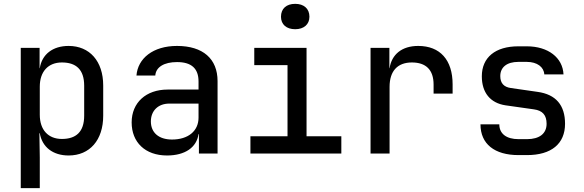

<svg xmlns="http://www.w3.org/2000/svg" viewBox="-20 -799 3040 999"><path d="M88 180H187V21L185 -106H187C199 -34 255 10 337 10C447 10 517 -70 517 -197V-354C517 -481 446 -560 337 -560C254 -560 198 -516 187 -444H186V-550H88ZM302 -76C231 -76 187 -123 187 -202V-348C187 -427 231 -474 302 -474C375 -474 418 -438 418 -353V-197C418 -112 375 -76 302 -76Z M849 10C943 10 1003 -32 1013 -101H1015V0H1112V-377C1112 -493 1036 -560 901 -560C776 -560 697 -495 690 -406H788C791 -450 834 -476 901 -476C976 -476 1013 -443 1013 -375V-333H852C740 -333 665 -265 665 -162C665 -59 735 10 849 10ZM875 -73C806 -73 765 -109 765 -167C765 -223 803 -260 861 -260H1013V-187C1013 -117 959 -73 875 -73Z M1516 -647C1561 -647 1590 -672 1590 -712C1590 -754 1561 -779 1516 -779C1470 -779 1442 -754 1442 -712C1442 -672 1470 -647 1516 -647ZM1283 0H1756V-90H1575V-550H1303V-460H1476V-90H1283Z M1908 0H2007V-347C2007 -429 2048 -474 2123 -474C2196 -474 2236 -436 2236 -359V-312H2335V-360C2335 -487 2270 -560 2156 -560C2071 -560 2018 -516 2007 -444H2006V-550H1908Z M2678 8H2722C2849 8 2920 -51 2920 -155C2920 -252 2872 -308 2777 -321L2638 -341C2602 -346 2583 -366 2583 -403C2583 -449 2617 -477 2677 -477H2721C2775 -477 2810 -450 2812 -412H2912C2908 -499 2832 -558 2721 -558H2677C2557 -558 2487 -500 2487 -402C2487 -317 2531 -263 2610 -251L2758 -230C2803 -224 2824 -200 2824 -155C2824 -104 2787 -75 2722 -75H2678C2615 -75 2578 -103 2578 -152H2480C2480 -50 2553 8 2678 8Z"/></svg>

Font: JetBrains Mono Medium
Style: Regular
Weight: 436
Monospace: yes
Designer: Philipp Nurullin, Konstantin Bulenkov
Foundry: JetBrains
Version: Version 2.305